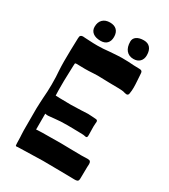

<svg xmlns="http://www.w3.org/2000/svg" viewBox="-205 -947 925 1048"><g transform="rotate(30 257.0 -423.0)"><path d="M66 -15Q65 -26 65 -52Q65 -60 64 -69.5Q63 -79 63 -95V-232Q63 -252 64.5 -271Q66 -290 66 -299Q70 -345 70 -387Q70 -439 67 -469Q65 -503 65 -531Q65 -594 68 -678Q68 -691 73 -695.5Q78 -700 87 -700L102 -699Q111 -699 131 -697.5Q151 -696 180 -696Q213 -696 258 -701Q312 -705 330 -705Q371 -705 405 -702L441 -701Q454 -701 458 -695Q462 -689 462 -673Q462 -664 464 -642Q466 -616 466 -597Q466 -577 463 -560Q462 -545 449 -545Q445 -545 438 -547Q431 -549 427 -550Q412 -553 340 -553L302 -554Q289 -555 264 -555Q246 -555 237 -554Q207 -552 184 -552L131 -553Q123 -553 122 -549.5Q121 -546 121 -533Q121 -515 120 -502Q118 -462 118 -437V-378Q118 -357 119 -346Q127 -345 146 -345Q163 -344 216 -344Q238 -344 280 -346Q312 -348 322 -348Q336 -348 350 -346.5Q364 -345 371 -345Q384 -345 384 -333Q384 -329 383 -321.5Q382 -314 382 -302L383 -249Q383 -240 381 -236.5Q379 -233 374 -233Q371 -233 365.5 -234.5Q360 -236 356 -236Q347 -236 322.5 -237Q298 -238 256 -238Q211 -238 178 -234Q145 -230 138 -230Q127 -230 125 -231Q120 -231 119 -232V-132Q126 -132 130 -133L158 -134L276 -135Q312 -135 333 -134L402 -133L444 -134Q456 -134 460 -128.5Q464 -123 464 -113L463 -93L462 -23Q462 -7 455 -3.5Q448 0 435 -0.5Q422 -1 414 -1Q371 -1 340 -2L238 -3Q226 -3 118 0L80 1L74 2Q68 2 67 -1.5Q66 -5 66 -15ZM324 -805Q324 -825 340.5 -836.5Q357 -848 386 -848Q412 -848 426 -831.5Q440 -815 440 -785Q440 -760 425.5 -745.5Q411 -731 386 -731Q357 -731 340.5 -750.5Q324 -770 324 -805ZM115 -778Q115 -807 131.5 -823.5Q148 -840 177 -840Q205 -840 220 -825Q235 -810 235 -782Q235 -756 221 -741.5Q207 -727 181 -727Q150 -727 132.5 -740.5Q115 -754 115 -778Z"/></g></svg>

Font: Barriecito
Style: Regular
Weight: 400
Designer: Pablo Cosgaya & Sergio Jiménez
Foundry: Pablo Cosgaya & Sergio Jiménez
Version: Version 1.001